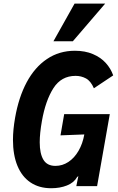

<svg xmlns="http://www.w3.org/2000/svg" viewBox="-20 -1012 640 1044"><path d="M50.5 -251.5Q50.5 -305.5 62 -371.5Q81.5 -483 125.2 -564.8Q169 -646.5 235.5 -691.2Q302 -736 387.5 -736Q442.5 -736 485 -718Q527.5 -700 555 -669.8Q582.5 -639.5 595.5 -602L490.5 -532Q473.5 -571.5 447.5 -585.5Q421.5 -599.5 391 -599.5Q313 -599.5 270.2 -532.2Q227.5 -465 208 -354.5Q196 -287.5 196 -238Q196 -177 216 -143.5Q236 -110 281.5 -110Q319.5 -110 352 -131.5Q384.5 -153 407 -191.8Q429.5 -230.5 438.5 -281L309 -276L329 -391.5H577L508 0H395L406 -54.5L399.5 -49.5Q382 -18.5 344 -3.5Q306 11.5 258.5 11.5Q192.5 11.5 145.8 -20Q99 -51.5 74.8 -110.5Q50.5 -169.5 50.5 -251.5ZM270.5 -787.5 385.5 -992.5H552L376 -787.5Z"/></svg>

Font: JuliaMono ExtraBoldItalic
Style: Regular
Weight: 800
Italic angle: -9°
Monospace: yes
Designer: cormullion
Foundry: corm
Version: Version 0.049; ttfautohint (v1.8.4)